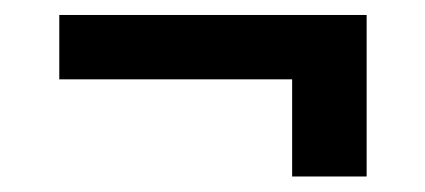

<svg xmlns="http://www.w3.org/2000/svg" viewBox="-20 -413 553 250"><path d="M457.4 -393.5V-183.2H360.4V-309.7H57.2V-393.5Z"/></svg>

Font: Inter UI Extra Light
Style: Regular
Weight: 200
Designer: Rasmus Andersson
Foundry: rsms
Version: 3.2;8d6f07862